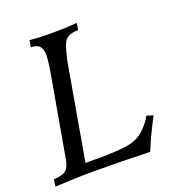

<svg xmlns="http://www.w3.org/2000/svg" viewBox="-152 -801 856 910"><g transform="rotate(-20 276.0 -346.0)"><path d="M-26.4 1 -21 -34.2Q8.3 -34.2 31.7 -44.9Q55.2 -55.7 64 -100.6L136.7 -513.7Q146.5 -568.8 146.5 -600.6Q146.5 -632.3 132.6 -645.8Q118.7 -659.2 89.8 -659.2L95.7 -693.4Q144 -688.5 214.4 -688.5Q272 -688.5 334.5 -693.4L328.6 -659.2Q273.9 -659.2 257.1 -627.2Q240.2 -595.2 225.1 -508.8L146 -55.7H242.7Q335.4 -57.6 377 -68.1Q418.5 -78.6 449 -108.9Q479.5 -139.2 493.7 -167.5L526.4 -157.2Q485.4 -80.6 452.1 0Q298.8 -4.9 174.3 -4.9Q82.5 -4.9 -26.4 1Z"/></g></svg>

Font: Kelvinch
Style: Italic
Weight: 400
Italic angle: -10°
Designer: Paul James Miller
Foundry: High-Logic / Made with FontCreator
Version: Version 3.40;July 22, 2017;FontCreator 11.0.0.2388 64-bit